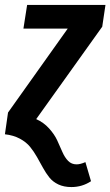

<svg xmlns="http://www.w3.org/2000/svg" viewBox="-44 -549 451 785"><path d="M-23.9 0 -11.2 -88.9 232.9 -432.1H51.8L66.9 -528.8H387.2L374 -439.9L104 -62Q134.8 -48.3 156.7 -23.9Q178.7 0.5 189.9 24.9Q201.2 49.3 210.9 72Q220.7 94.7 234.6 108.9Q248.5 123 269 123Q284.2 123 305.2 113.8L328.1 191.9Q292 215.8 248 215.8Q217.3 215.8 194.6 205.1Q171.9 194.3 157.7 176.5Q143.6 158.7 131.8 137.2Q120.1 115.7 107.4 93.3Q94.7 70.8 79.1 51.5Q63.5 32.2 37.4 18.1Q11.2 3.9 -23.9 0Z"/></svg>

Font: Fira Sans Compressed Medium
Style: Italic
Weight: 500
Width: 3
Italic angle: -8°
Designer: Carrois Corporate & Edenspiekermann AG
Foundry: Carrois Corporate GbR & Edenspiekermann AG
Version: Version 4.203;PS 004.203;hotconv 1.0.88;makeotf.lib2.5.64775